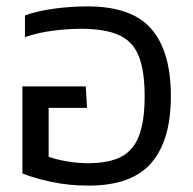

<svg xmlns="http://www.w3.org/2000/svg" viewBox="-20 -570 604 600"><path d="M257 10Q195 10 141 -1.5Q87 -13 50 -28V-300H248L252 -233H132V-80Q158 -71 190.5 -65.5Q223 -60 255 -60Q320 -60 358.5 -80Q397 -100 414.5 -146Q432 -192 432 -269Q432 -349 413.5 -395Q395 -441 351.5 -460.5Q308 -480 233 -480Q190 -480 144.5 -474Q99 -468 58 -454V-522Q98 -536 149.5 -543Q201 -550 254 -550Q392 -550 453 -479.5Q514 -409 514 -269Q514 -132 453 -61Q392 10 257 10Z"/></svg>

Font: Kanit Light
Style: Regular
Weight: 300
Designer: Katatrad Team
Foundry: CadsonDemak
Version: Version 2.000; ttfautohint (v1.8.3)